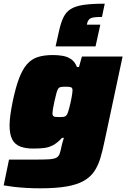

<svg xmlns="http://www.w3.org/2000/svg" viewBox="-37 -817 686 1043"><path d="M181 206Q146 206 108.5 204Q71 202 38 198Q5 194 -17 190L12 50Q35 50 58 50Q81 50 104 50Q127 50 150 50Q199 50 226.5 48.5Q254 47 267.5 40.5Q281 34 286.5 19.5Q292 5 297 -21Q299 -32 302.5 -43.5Q306 -55 310 -68H300Q275 -41 251.5 -28.5Q228 -16 202.5 -13Q177 -10 143 -10Q102 -10 73 -21Q44 -32 29.5 -59.5Q15 -87 15 -136Q15 -162 19.5 -194Q24 -226 32 -266Q48 -342 66.5 -391Q85 -440 109.5 -468Q134 -496 168 -507Q202 -518 251 -518Q279 -518 304.5 -513.5Q330 -509 350 -495Q370 -481 381 -453H392L408 -510H629L532 -55Q521 -1 508.5 41Q496 83 475 114Q454 145 418 165.5Q382 186 324.5 196Q267 206 181 206ZM286 -181Q301 -181 309.5 -182.5Q318 -184 323 -189.5Q328 -195 332 -206Q335 -215 338.5 -228Q342 -241 345.5 -256Q349 -271 351.5 -285Q354 -299 355.5 -310Q357 -321 357 -326Q357 -340 348.5 -343Q340 -346 321 -346Q304 -346 294.5 -344.5Q285 -343 279.5 -335.5Q274 -328 269.5 -311Q265 -294 258 -263Q253 -240 250.5 -224.5Q248 -209 248 -202Q248 -192 251.5 -187.5Q255 -183 264 -182Q273 -181 286 -181ZM265 -565 284 -650Q294 -695 308 -723.5Q322 -752 347.5 -768Q373 -784 417.5 -790.5Q462 -797 532 -797L517 -725Q469 -725 455 -717.5Q441 -710 436 -689L435 -683H508L482 -565Z"/></svg>

Font: Saira SemiExpanded Black
Style: Italic
Weight: 900
Width: 6
Italic angle: -12°
Designer: Hector Gatti with collaboration of the Omnibus-Type team
Foundry: Omnibus-Type
Version: Version 1.101